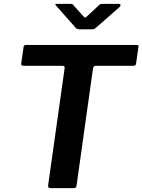

<svg xmlns="http://www.w3.org/2000/svg" viewBox="-20 -975 738 995"><path d="M102 -730Q103 -737 106 -739.5Q109 -742 118 -742H686Q695 -742 697 -739Q699 -736 697 -729L685 -645Q684 -639 680.5 -636.5Q677 -634 670 -634H478Q470 -634 467 -631Q464 -628 462 -621L377 -15Q376 -6 372.5 -3Q369 0 362 0H244Q234 0 231 -4.5Q228 -9 230 -19L315 -622Q316 -634 305 -634H103Q88 -634 90 -646ZM495 -950Q501 -955 505.5 -955Q510 -955 517 -955H594Q603 -955 604.5 -950Q606 -945 598 -937L477 -831Q473 -827 468 -825Q463 -823 454 -823H393Q382 -823 376 -827.5Q370 -832 366 -838L273 -943Q268 -949 266.5 -952Q265 -955 273 -955H344Q352 -955 356.5 -952.5Q361 -950 364 -944L411 -892Q420 -881 424 -884.5Q428 -888 439 -898Z"/></svg>

Font: Libre Franklin Thin SemiBold
Style: Italic
Weight: 600
Italic angle: -8°
Version: Version 3.000